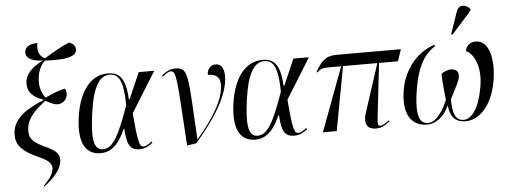

<svg xmlns="http://www.w3.org/2000/svg" viewBox="-59 -974 3593 1354"><g transform="rotate(-5 1737.5 -297.0)"><path d="M205 209C273 157 319 105 329 55C344 -13 302 -38 227 -73C146 -112 119 -139 126 -209C133 -280 186 -332 263 -392C307 -368 328 -360 345 -360C377 -359 408 -378 416 -415C419 -429 419 -449 409 -465C386 -463 334 -446 267 -414C242 -448 223 -489 231 -556C236 -608 256 -646 285 -675C421 -667 509 -679 510 -734C511 -756 499 -775 466 -787C410 -764 362 -736 286 -690C250 -711 231 -741 243 -803C200 -803 154 -790 152 -745C150 -690 223 -677 272 -677C179 -632 146 -582 142 -535C136 -462 185 -422 250 -402L249 -397C148 -355 40 -299 28 -193C17 -100 67 -52 189 2C253 30 280 59 271 99C263 133 241 163 201 204Z M621 10C707 10 758 -58 797 -147H801C807 -34 829 6 896 6C940 6 970 -16 990 -32L985 -41C972 -30 945 -11 926 -11C899 -11 887 -35 870 -251L1047 -536H937L857 -352H851C844 -505 797 -546 719 -546C604 -546 516 -450 488 -257C461 -65 521 10 621 10ZM639 -16C577 -16 558 -85 585 -276C612 -470 662 -536 731 -536C798 -536 826 -480 829 -312C756 -106 711 -16 639 -16Z M1232 9 1297 0C1399 -118 1541 -302 1541 -455C1541 -517 1517 -543 1481 -543C1450 -543 1421 -520 1421 -474C1474 -474 1507 -454 1507 -397C1507 -292 1420 -156 1310 -29H1308C1282 -478 1292 -539 1198 -539C1161 -539 1131 -526 1099 -497L1104 -489C1132 -512 1148 -522 1162 -522C1205 -522 1202 -458 1232 9Z M1716 10C1802 10 1853 -58 1892 -147H1896C1902 -34 1924 6 1991 6C2035 6 2065 -16 2085 -32L2080 -41C2067 -30 2040 -11 2021 -11C1994 -11 1982 -35 1965 -251L2142 -536H2032L1952 -352H1946C1939 -505 1892 -546 1814 -546C1699 -546 1611 -450 1583 -257C1556 -65 1616 10 1716 10ZM1734 -16C1672 -16 1653 -85 1680 -276C1707 -470 1757 -536 1826 -536C1893 -536 1921 -480 1924 -312C1851 -106 1806 -16 1734 -16Z M2194 0H2292L2376 -453H2619L2508 -112C2480 -24 2516 6 2570 6C2600 6 2626 -2 2669 -36L2664 -44C2631 -17 2613 -11 2603 -11C2584 -11 2582 -25 2588 -76L2631 -453H2765L2793 -536H2338C2257 -536 2227 -499 2186 -427L2193 -424C2218 -450 2234 -453 2289 -453H2363Z M3164 -606 3305 -764 3307 -776C3276 -810 3227 -818 3209 -766L3155 -610ZM2933 10C2992 10 3054 -34 3087 -113C3096 -32 3129 10 3204 10C3314 10 3403 -104 3427 -274C3446 -407 3419 -544 3323 -544C3284 -544 3254 -521 3249 -482C3290 -469 3351 -384 3331 -242C3307 -74 3247 -1 3192 -1C3133 -1 3115 -52 3113 -153C3134 -194 3165 -251 3178 -285C3195 -335 3176 -363 3131 -363C3115 -363 3086 -356 3063 -337C3064 -283 3071 -222 3078 -151C3031 -44 2983 -1 2940 -1C2885 -1 2845 -45 2883 -260C2902 -369 2941 -480 3035 -536L3031 -546C2894 -504 2810 -375 2789 -254C2757 -74 2823 10 2933 10Z"/></g></svg>

Font: Noto Serif Display SemiCondensed
Style: Italic
Weight: 400
Width: 4
Italic angle: -12°
Designer: Monotype Design Team
Foundry: Monotype Imaging Inc.
Version: Version 2.009